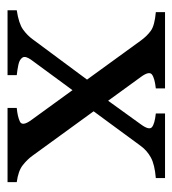

<svg xmlns="http://www.w3.org/2000/svg" viewBox="6 -463 457 509"><g transform="rotate(90 234.5 -208.5)"><path d="M452.1 -393.1Q416 -390.1 397.5 -379.9Q378.9 -369.6 367.2 -353.5L253.4 -198.7L223.1 -233.4L310.1 -354Q325.7 -375.5 317.1 -382.8Q308.6 -390.1 280.8 -393.1V-417.5H452.1ZM266.1 0V-24.4Q288.6 -26.4 302.2 -32.7Q315.9 -39.1 297.9 -63.5L87.4 -353.5Q75.7 -369.6 61.5 -379.9Q47.4 -390.1 12.2 -393.1V-417.5H214.4V-393.1Q187 -390.1 177.5 -382.8Q168 -375.5 183.6 -354L392.6 -66.4Q402.3 -52.7 417.7 -40.5Q433.1 -28.3 462.9 -24.4V0ZM139.2 -63.5Q127.4 -47.4 132.6 -39.6Q137.7 -31.7 151.4 -28.8Q165 -25.9 179.2 -24.4V0H7.3V-24.4Q42.5 -29.8 58.1 -41Q73.7 -52.2 84 -66.4L201.7 -225.1L231.4 -189Z"/></g></svg>

Font: Dai Banna SIL
Style: Regular
Weight: 400
Designer: Victor Gaultney
Foundry: SIL International
Version: Version 4.000